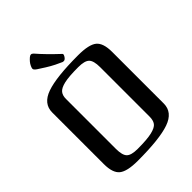

<svg xmlns="http://www.w3.org/2000/svg" viewBox="-262 -1053 1194 1194"><g transform="rotate(-45 335.0 -456.0)"><path d="M247 -917Q296 -860 371 -790Q375 -787 375 -783Q375 -778 370.5 -770Q366 -762 360 -756.5Q354 -751 347 -751Q342 -751 338 -752Q321 -759 294 -772.5Q267 -786 240 -803Q213 -820 194 -832.5Q175 -845 175 -855Q175 -862 181 -875Q187 -888 196 -898.5Q205 -909 214.5 -917Q224 -925 231 -925Q239 -925 247 -917ZM70 -122V-576Q70 -653 157 -683.5Q244 -714 436 -714Q530 -714 565 -685.5Q600 -657 600 -579V-125Q600 -48 513 -17.5Q426 13 234 13Q141 13 105.5 -15.5Q70 -44 70 -122ZM480 -130V-565Q480 -621 460 -641Q440 -661 384 -661Q301 -661 260 -651.5Q219 -642 204 -623Q189 -604 190 -571V-136Q190 -80 210 -60Q230 -40 286 -40Q369 -40 411 -50Q453 -60 466.5 -78.5Q480 -97 480 -130Z"/></g></svg>

Font: Federant
Style: Medium
Weight: 500
Designer: Cyreal (www.cyreal.org)
Foundry: Cyreal (www.cyreal.org)
Version: Version 1.010